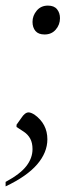

<svg xmlns="http://www.w3.org/2000/svg" viewBox="-22 -480 283 685"><path d="M137 -357Q115 -357 104.5 -369.5Q94 -382 94 -402Q94 -424 109 -442Q124 -460 149 -460Q171 -460 181.5 -447Q192 -434 192 -415Q192 -392 177 -374.5Q162 -357 137 -357ZM-2 185V169Q50 141 72 112.5Q94 84 94 52Q94 30 86 15Q78 0 63 -10L37 -27V-35L54 -59Q67 -79 80 -79Q88 -79 101 -71Q147 -38 147 17Q147 64 110.5 106.5Q74 149 -2 185Z"/></svg>

Font: Spectral SC Light
Style: Italic
Weight: 300
Italic angle: -10°
Designer: Jean-Baptiste Levee
Foundry: Production Type
Version: Version 2.001